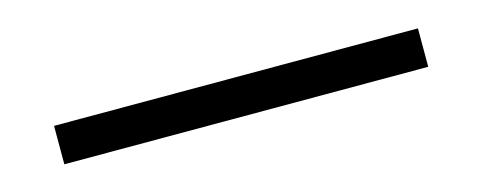

<svg xmlns="http://www.w3.org/2000/svg" viewBox="-21 -100 630 251"><g transform="rotate(-15 294.0 26.0)"><path d="M48 52V0H540.5V52Z"/></g></svg>

Font: Encode Sans SemiExpanded SemiExpanded Light
Style: Regular
Weight: 300
Width: 6
Designer: Multiple Designers
Foundry: Impallari Type
Version: Version 3.000; ttfautohint (v1.8.3) -l 8 -r 50 -G 200 -x 14 